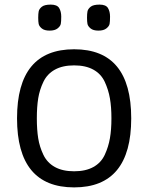

<svg xmlns="http://www.w3.org/2000/svg" viewBox="-20 -800 644 834"><path d="M218.5 -74.5Q252 -56 302 -56Q352 -56 385.5 -74.5Q419 -93 435 -127.5Q451 -162 457.5 -199.5Q464 -237 464 -286Q464 -335 457.5 -372.5Q451 -410 435 -444.5Q419 -479 385.5 -497.5Q352 -516 302 -516Q252 -516 218.5 -497.5Q185 -479 168.5 -444.5Q152 -410 146 -373Q140 -336 140 -286Q140 -236 146 -199Q152 -162 168.5 -127.5Q185 -93 218.5 -74.5ZM550 -286Q550 14 302 14Q54 14 54 -286Q54 -586 302 -586Q550 -586 550 -286ZM244 -696Q242 -686 230 -676.5Q218 -667 195.5 -667Q173 -667 161.5 -676.5Q150 -686 148 -696Q146 -706 146 -723Q146 -740 148 -750.5Q150 -761 161.5 -770.5Q173 -780 200.5 -780Q228 -780 237 -765Q246 -750 246 -728Q246 -706 244 -696ZM456 -696Q454 -686 442 -676.5Q430 -667 407.5 -667Q385 -667 373.5 -676.5Q362 -686 360 -696Q358 -706 358 -723Q358 -740 360 -750.5Q362 -761 373.5 -770.5Q385 -780 412.5 -780Q440 -780 449 -765Q458 -750 458 -728Q458 -706 456 -696Z"/></svg>

Font: Sintony
Style: Regular
Weight: 400
Version: Version 001.001